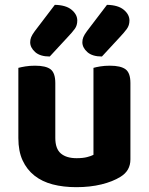

<svg xmlns="http://www.w3.org/2000/svg" viewBox="-20 -760 616 795"><path d="M520 -100Q520 -53 479 -28Q447 -8 400 3.5Q353 15 296 15Q242 15 198 3.5Q154 -8 122.5 -33Q91 -58 73.5 -96Q56 -134 56 -188V-479Q67 -482 85 -485Q103 -488 125 -488Q170 -488 189.5 -473Q209 -458 209 -416V-189Q209 -144 232 -124.5Q255 -105 297 -105Q323 -105 340.5 -109.5Q358 -114 367 -119V-479Q377 -482 395 -485Q413 -488 435 -488Q480 -488 500 -473Q520 -458 520 -416ZM207 -740Q253 -739 276.5 -719.5Q300 -700 300 -675Q300 -655 290 -641Q280 -627 260 -606L186 -526Q146 -526 125.5 -544.5Q105 -563 105 -585Q105 -596 109 -606Q113 -616 124 -631ZM423 -740Q469 -739 492.5 -719.5Q516 -700 516 -675Q516 -655 505 -640Q494 -625 476 -606L402 -526Q362 -526 341.5 -544.5Q321 -563 321 -585Q321 -596 325 -606Q329 -616 340 -631Z"/></svg>

Font: Baloo Bhai 2
Style: Bold
Weight: 700
Designer: Supriya Tembe, Noopur Datye and Ek Type
Foundry: Ek Type
Version: Version 1.640;PS 1.000;hotconv 16.6.51;makeotf.lib2.5.65220;